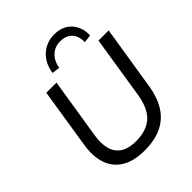

<svg xmlns="http://www.w3.org/2000/svg" viewBox="-255 -1084 1241 1241"><g transform="rotate(-45 365.0 -463.5)"><path d="M337 9Q270 9 218.5 -10Q167 -29 133.5 -67.5Q100 -106 88 -164Q76 -222 89 -299L153 -705H246L180 -291Q163 -183 204 -128Q245 -73 342 -73Q437 -73 491 -121Q545 -169 562 -274L630 -705H723L654 -272Q640 -179 601.5 -116.5Q563 -54 497.5 -22.5Q432 9 337 9ZM326 -760 272 -767Q284 -846 334.5 -891Q385 -936 457 -936Q505 -936 541 -915.5Q577 -895 597 -856.5Q617 -818 616 -767L560 -760Q562 -816 532.5 -846.5Q503 -877 453 -877Q403 -877 369.5 -846.5Q336 -816 326 -760Z"/></g></svg>

Font: Nunito Sans 12pt Medium
Style: Italic
Weight: 500
Italic angle: -9°
Designer: Vernon Adams
Foundry: Vernon Adams
Version: Version 3.101;gftools[0.9.27]